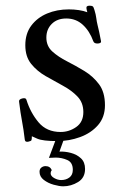

<svg xmlns="http://www.w3.org/2000/svg" viewBox="-20 -483 422 675"><path d="M287 -440Q282 -457 285 -460Q288 -463 294 -463Q302 -463 305.5 -461Q309 -459 312 -448Q317 -432 318.5 -419.5Q320 -407 323 -395Q326 -382 328.5 -371.5Q331 -361 335 -339Q337 -330 322 -330Q318 -330 314 -331.5Q310 -333 308 -338Q295 -374 271 -396Q247 -418 213 -418Q181 -418 162 -399Q143 -380 143 -351Q143 -321 164 -302Q185 -283 215.5 -267.5Q246 -252 276.5 -233.5Q307 -215 328 -187Q349 -159 349 -113Q349 -71 324.5 -43Q300 -15 261.5 -1Q223 13 182 13Q130 13 111 4.5Q92 -4 92 -4Q92 7 90.5 10Q89 13 80 15Q76 16 72 15Q68 14 67 7Q63 -28 57.5 -56.5Q52 -85 47 -126Q46 -134 58.5 -137Q71 -140 73 -132Q87 -87 115.5 -53Q144 -19 193 -19Q223 -19 248 -36.5Q273 -54 273 -89Q273 -122 252.5 -143.5Q232 -165 201.5 -181.5Q171 -198 140.5 -215.5Q110 -233 89.5 -258.5Q69 -284 69 -324Q69 -365 90 -393Q111 -421 145.5 -435.5Q180 -450 222 -450Q240 -450 257 -447.5Q274 -445 287 -440ZM189 50Q208 49 229 54.5Q250 60 264.5 73.5Q279 87 279 111Q279 142 254.5 157Q230 172 202 172Q189 172 169 166.5Q149 161 134 149.5Q119 138 119 121Q119 111 125.5 106Q132 101 140 101Q156 101 162 115Q158 120 158 126Q158 136 170.5 143Q183 150 195 150Q212 150 224 141Q236 132 236 114Q236 88 216.5 79.5Q197 71 176 71Q170 71 164 71.5Q158 72 152 72L179 0H207Z"/></svg>

Font: Sedan
Style: Regular
Weight: 400
Designer: Sebastian Salazar
Foundry: Sebastian Salazar
Version: Version 1.100; ttfautohint (v1.8.4.7-5d5b)